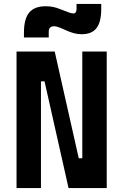

<svg xmlns="http://www.w3.org/2000/svg" viewBox="-20 -955 626 975"><path d="M328.1 0 206.1 -542H152.8V-693.4H257.8L379.9 -151.4H412.6V0ZM64 0V-693.4H188V0ZM397.9 0V-693.4H522V0ZM101.6 -764.6V-789.1Q101.6 -858.9 128.2 -891.1Q154.8 -923.3 212.4 -923.3Q231.9 -923.3 250 -919.7Q268.1 -916 288.1 -907.7Q314.5 -897 329.6 -891.8Q344.7 -886.7 352.5 -886.7Q368.7 -886.7 368.7 -909.7V-935.1H494.1V-910.6Q494.1 -843.3 470.2 -812.3Q446.3 -781.2 394 -781.2Q375 -781.2 354.5 -786.6Q334 -792 308.1 -804.2Q288.6 -813.5 275.6 -817.6Q262.7 -821.8 255.4 -821.8Q227.5 -821.8 227.5 -793.9V-764.6Z"/></svg>

Font: Cascadia Mono
Style: Regular
Weight: 400
Monospace: yes
Designer: Aaron Bell
Foundry: Saja Typeworks
Version: Version 2404.023